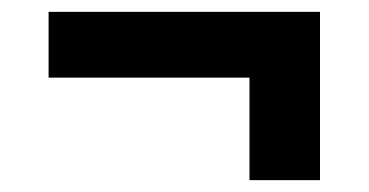

<svg xmlns="http://www.w3.org/2000/svg" viewBox="-20 -496 622 324"><path d="M401 -192V-365H62V-476H520V-192Z"/></svg>

Font: Celebes
Style: Bold
Weight: 700
Designer: Anugrah Pasau
Foundry: Lafontype
Version: Version 1.000; ttfautohint (v1.8.4)